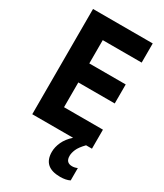

<svg xmlns="http://www.w3.org/2000/svg" viewBox="-232 -803 963 1128"><g transform="rotate(30 250.0 -238.5)"><path d="M440 224V140Q423 148 405 148Q362 148 362 102Q362 82 372.5 57.5Q383 33 415 0H455V-129H191V-297H438V-426H191V-584H455V-714H50V0H327Q292 31 276 66Q260 101 260 134Q260 237 375 237Q414 237 440 224Z"/></g></svg>

Font: Noto Sans Mono UI Condensed ExtraBold
Style: Regular
Weight: 800
Width: 3
Designer: Monotype Design team
Foundry: Monotype Imaging Inc.
Version: 1.000